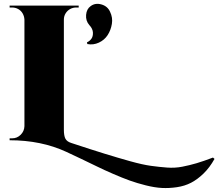

<svg xmlns="http://www.w3.org/2000/svg" viewBox="-20 -729 1135 998"><path d="M434 -500 432 -509Q446 -515 455 -527.5Q464 -540 463 -560Q462 -580 444 -599Q425 -621 427.5 -651.5Q430 -682 451 -697Q475 -715 507 -706Q539 -697 552 -668Q567 -637 561.5 -604.5Q556 -572 539.5 -546.5Q523 -521 494 -507.5Q465 -494 434 -500ZM1087 90 1095 97Q1070 142 1038 173Q1006 204 973 221Q940 238 899.5 244Q859 250 821.5 248Q784 246 738 234.5Q692 223 654.5 209.5Q617 196 568.5 175Q520 154 484.5 136.5Q449 119 401.5 96.5Q354 74 324 60Q194 0 30 0V-10H43Q69 -10 87.5 -28.5Q106 -47 107 -73V-627Q106 -645 97.5 -659.5Q89 -674 74.5 -682Q60 -690 43 -690H30V-700H389V-690H376Q359 -690 344.5 -682Q330 -674 321 -659.5Q312 -645 312 -627V-55Q312 -23 320 -8Q328 7 350 14Q456 49 524 70Q592 91 656.5 109Q721 127 764.5 133Q808 139 848.5 142Q889 145 927.5 137.5Q966 130 1001.5 119.5Q1037 109 1087 90Z"/></svg>

Font: Cinzel Decorative Black
Style: Regular
Weight: 900
Designer: Natanael Gama
Version: Version 1.001;PS 001.001;hotconv 1.0.56;makeotf.lib2.0.21325